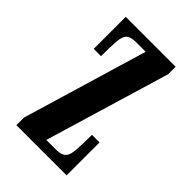

<svg xmlns="http://www.w3.org/2000/svg" viewBox="-167 -588 653 653"><g transform="rotate(45 159.5 -262.0)"><path d="M38.5 0V-36.5L173 -487.5H126.5Q101.5 -487.5 91 -477.8Q80.5 -468 78.2 -442.5Q76 -417 76 -369.5H41V-523.5H281V-487.5L146 -36.5H191.5Q217.5 -36.5 228.2 -46.5Q239 -56.5 241.2 -83Q243.5 -109.5 243.5 -158.5H280V0Z"/></g></svg>

Font: Imbue 10pt SemiBold
Style: Regular
Weight: 600
Designer: Tyler Finck
Foundry: Etcetera Type Company
Version: Version 1.102; ttfautohint (v1.8.3)